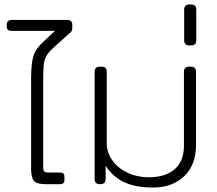

<svg xmlns="http://www.w3.org/2000/svg" viewBox="-20 -823 971 858"><path d="M119 -69V-471Q119 -538 129 -571.5Q139 -605 173 -636L226 -685H33Q21 -685 15.5 -689.5Q10 -694 10 -705V-712Q10 -734 33 -734H280Q303 -734 303 -712V-697Q303 -688 299.5 -683Q296 -678 289.5 -673Q283 -668 280 -665L218 -609Q196 -589 187 -572Q178 -555 175.5 -534Q173 -513 173 -469V-78Q173 -62 177.5 -57Q182 -52 198 -52H248Q258 -52 263 -47.5Q268 -43 268 -32V-19Q268 0 249 0H184Q144 0 131.5 -15Q119 -30 119 -69Z M452 -82V-23Q452 0 429 0H426Q403 0 403 -23V-502Q403 -525 426 -525H434Q457 -525 457 -502V-182Q457 -143 481 -108Q505 -73 548 -52Q591 -31 645 -31Q721 -31 761.5 -67.5Q802 -104 802 -172V-502Q802 -525 825 -525H833Q856 -525 856 -502V-176Q856 -86 803 -35.5Q750 15 664 15Q585 15 534.5 -9Q484 -33 452 -82Z M803 -643V-780Q803 -803 826 -803H834Q857 -803 857 -780V-643Q857 -620 834 -620H826Q803 -620 803 -643Z"/></svg>

Font: Mitr ExtraLight
Style: Regular
Weight: 275
Designer: Thanarat Vachiruckul
Foundry: Cadson Demak Co.,Ltd.
Version: Version 1.001